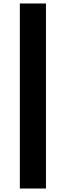

<svg xmlns="http://www.w3.org/2000/svg" viewBox="-20 -895 377 1103"><path d="M244 188H94V-875H244Z"/></svg>

Font: CostaRica
Style: Normal
Weight: 900
Version: Version 1.3